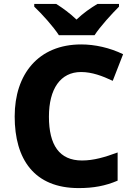

<svg xmlns="http://www.w3.org/2000/svg" viewBox="-20 -951 683 981"><path d="M281 -771H463C492 -816 553 -882 588 -917V-931H478C443 -910 405 -884 371 -851C336 -884 302 -909 267 -931H155V-917C193 -881 252 -816 281 -771ZM394 -583C450 -583 503 -563 556 -538L609 -674C541 -707 465 -724 395 -724C176 -724 55 -572 55 -356C55 -137 155 10 382 10C457 10 518 -1 581 -28V-172C516 -148 459 -131 399 -131C283 -131 230 -210 230 -355C230 -497 289 -583 394 -583Z"/></svg>

Font: Noto Sans Ethiopic ExtraBold
Style: Regular
Weight: 800
Designer: Monotype Design Team
Foundry: Monotype Imaging Inc.
Version: Version 2.102